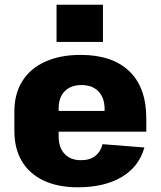

<svg xmlns="http://www.w3.org/2000/svg" viewBox="-20 -784 682 815"><path d="M310 11Q226 11 165.5 -17.5Q105 -46 73 -99.5Q41 -153 41 -229V-311Q41 -386 75 -440Q109 -494 172.5 -522.5Q236 -551 322 -551Q456 -551 528.5 -482Q601 -413 601 -281V-225H195V-313H453L424 -279V-321Q424 -369 398 -396Q372 -423 326 -423Q281 -423 255 -397Q229 -371 229 -325V-204Q229 -158 254 -131Q279 -104 323 -104Q362 -104 385 -122.5Q408 -141 415 -172L593 -158Q570 -76 496.5 -32.5Q423 11 310 11ZM417 -764V-606H220V-764Z"/></svg>

Font: Pathway Extreme SemiCondensed ExtraBold
Style: Regular
Weight: 800
Width: 4
Version: Version 1.001;gftools[0.9.26]